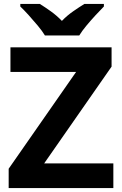

<svg xmlns="http://www.w3.org/2000/svg" viewBox="-20 -954 619 974"><path d="M555 0H24V-98L366 -589H33V-714H546V-616L204 -125H555ZM208 -774Q194 -797 171.5 -824Q149 -851 125.5 -877Q102 -903 83 -921V-934H182Q208 -918 238 -896.5Q268 -875 294 -848Q320 -875 351 -896.5Q382 -918 408 -934H507V-921Q489 -903 465 -877Q441 -851 418.5 -824Q396 -797 382 -774Z"/></svg>

Font: Noto Sans Kayah Li
Style: Bold
Weight: 700
Designer: Monotype Design Team, Sérgio Martins
Foundry: Monotype Imaging Inc.
Version: Version 2.002; ttfautohint (v1.8.4.7-5d5b)